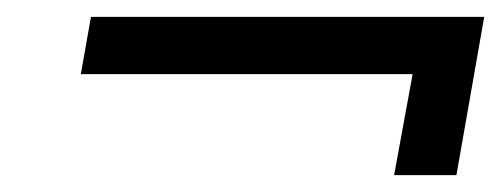

<svg xmlns="http://www.w3.org/2000/svg" viewBox="-20 -330 595 228"><path d="M470 -242H76L88 -310H555L522 -122H448Z"/></svg>

Font: Overused Grotesk
Style: Italic
Weight: 400
Italic angle: -10°
Version: Version 0.003